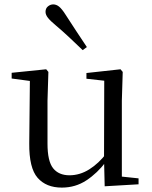

<svg xmlns="http://www.w3.org/2000/svg" viewBox="-20 -838 693 873"><path d="M261 15Q190 15 151 -29.5Q112 -74 113 -186L116 -484L138 -467L33 -481V-507L190 -523L200 -511L196 -380V-185Q196 -105 221.5 -73Q247 -41 296 -41Q343 -41 386 -68Q429 -95 465 -142L488 -103H462Q423 -51 373 -18Q323 15 261 15ZM456 9 453 -114V-116L454 -471L373 -480V-506L528 -523L538 -511L534 -380V-35L610 -27V0ZM375 -624 356 -610Q326 -639 295 -668Q264 -697 232 -724Q209 -743 198 -757Q187 -771 187 -784Q187 -800 198 -809Q209 -818 222 -818Q236 -818 248.5 -808Q261 -798 277 -773Q302 -734 326.5 -697Q351 -660 375 -624Z"/></svg>

Font: Noto Serif KR ExtraLight
Style: Regular
Weight: 400
Version: Version 2.002-H1;hotconv 1.1.0;makeotfexe 2.6.0